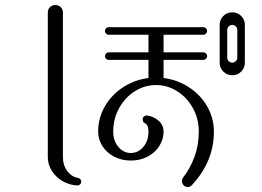

<svg xmlns="http://www.w3.org/2000/svg" viewBox="-20 -779 1040 763"><path d="M703 -59Q703 -67 708 -74Q735 -108 752.5 -155Q770 -202 770 -256Q770 -307 746.5 -349.5Q723 -392 684 -416.5Q645 -441 600 -441Q555 -441 516 -416.5Q477 -392 453.5 -349.5Q430 -307 430 -256Q430 -219 450.5 -195Q471 -171 500 -171Q529 -171 549.5 -195Q570 -219 570 -256Q570 -283 555 -290Q547 -293 547 -305Q547 -312 552 -316Q557 -320 563 -320H565Q592 -316 611 -298.5Q630 -281 630 -256Q630 -225 613 -198.5Q596 -172 566.5 -156.5Q537 -141 500 -141Q463 -141 433.5 -156.5Q404 -172 387 -198.5Q370 -225 370 -256Q370 -309 396 -355Q422 -401 468 -431.5Q514 -462 570 -469V-541H412Q406 -541 401.5 -545.5Q397 -550 397 -556Q397 -562 401.5 -566.5Q406 -571 412 -571H570V-641H412Q406 -641 401.5 -645.5Q397 -650 397 -656Q397 -662 401.5 -666.5Q406 -671 412 -671H788Q794 -671 798.5 -666.5Q803 -662 803 -656Q803 -650 798.5 -645.5Q794 -641 788 -641H630V-571H788Q794 -571 798.5 -566.5Q803 -562 803 -556Q803 -550 798.5 -545.5Q794 -541 788 -541H630V-469Q686 -462 732 -431.5Q778 -401 804 -355Q830 -309 830 -256Q830 -137 743 -44Q737 -36 726 -36Q716 -36 709.5 -43Q703 -50 703 -59ZM170 -156V-729Q170 -742 178.5 -750.5Q187 -759 200 -759Q213 -759 221.5 -750.5Q230 -742 230 -729V-156Q230 -122 247.5 -99Q265 -76 290 -72Q296 -71 299.5 -66.5Q303 -62 303 -57Q303 -51 298.5 -46.5Q294 -42 288 -42H286Q236 -46 203 -79Q170 -112 170 -156ZM853 -530V-680Q853 -701 867.5 -715.5Q882 -730 903 -730Q924 -730 938.5 -715.5Q953 -701 953 -680V-530Q953 -509 938.5 -494.5Q924 -480 903 -480Q882 -480 867.5 -494.5Q853 -509 853 -530ZM923 -550V-660Q923 -668 917 -674Q911 -680 903 -680Q895 -680 889 -674Q883 -668 883 -660V-550Q883 -542 889 -536Q895 -530 903 -530Q911 -530 917 -536Q923 -542 923 -550Z"/></svg>

Font: GL-CurulMinamoto Light
Style: Regular
Weight: 300
Designer: Eunice (kana); Ryoko NISHIZUKA 西塚涼子 (ideographs); Frank Grießhammer (Latin, Greek & Cyrillic); Wenlong ZHANG
Foundry: Gutenberg Labo; Adobe
Version: Version 1.002